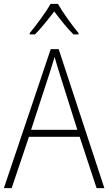

<svg xmlns="http://www.w3.org/2000/svg" viewBox="-20 -968 557 988"><path d="M278 -948H240C217 -906 165 -836 133 -798V-791H160C192 -823 231 -872 259 -909C288 -871 324 -824 358 -791H384V-798C355 -832 302 -905 278 -948ZM477 0H517L282 -715H241L0 0H40L129 -264H390ZM288 -585 378 -300H140L233 -585C242 -614 252 -644 261 -675C270 -642 280 -611 288 -585Z"/></svg>

Font: Noto Sans Devanagari SemiCondensed ExtraLight
Style: Regular
Weight: 200
Width: 4
Designer: Jelle Bosma - Monotype Design Team
Foundry: Monotype Imaging Inc.
Version: Version 2.004